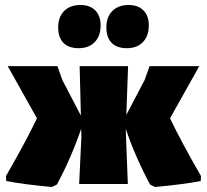

<svg xmlns="http://www.w3.org/2000/svg" viewBox="-20 -737 829 769"><path d="M302 -717Q340 -717 361.5 -695.5Q383 -674 383 -635Q383 -593 359.5 -568.5Q336 -544 295 -544Q255 -544 234 -565.5Q213 -587 213 -627Q213 -669 237 -693Q261 -717 302 -717ZM495 -717Q533 -717 554.5 -695.5Q576 -674 576 -635Q576 -593 552.5 -568.5Q529 -544 488 -544Q448 -544 427 -565.5Q406 -587 406 -627Q406 -669 430 -693Q454 -717 495 -717ZM188 12Q70 1 5 -12L4 -32Q82 -167 128 -263L11 -472H210L230 -416L304 -274L299 -472H493L486 -277L559 -416L579 -472H778L661 -263Q707 -167 785 -32L784 -12Q719 1 601 12L581 2Q522 -108 484 -220V-210L492 0H297L306 -190L305 -221Q266 -106 208 2Z"/></svg>

Font: Alegreya Sans SC Black
Style: Regular
Weight: 900
Designer: Juan Pablo del Peral
Foundry: Huerta Tipografica
Version: Version 2.007